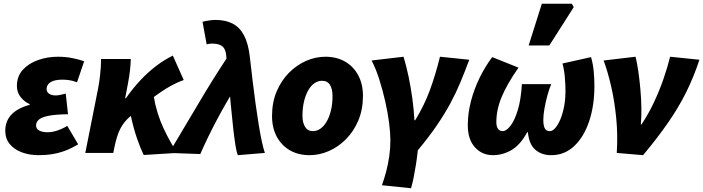

<svg xmlns="http://www.w3.org/2000/svg" viewBox="-20 -814 3743 1022"><path d="M186 12Q137 12 96.5 -3Q56 -18 32 -47Q8 -76 8 -118Q8 -155 24.5 -182.5Q41 -210 70.5 -228Q100 -246 138 -256V-260Q111 -271 90.5 -296.5Q70 -322 70 -356Q70 -408 101.5 -442.5Q133 -477 183 -494.5Q233 -512 288 -512Q329 -512 364 -505Q399 -498 428 -488L390 -376Q369 -384 350.5 -387Q332 -390 314 -390Q285 -390 266 -384Q247 -378 237.5 -366.5Q228 -355 228 -340Q228 -324 241.5 -315Q255 -306 276 -306Q288 -306 301.5 -309Q315 -312 330 -316L342 -206Q275 -205 238 -197.5Q201 -190 186.5 -177Q172 -164 172 -146Q172 -128 189 -119Q206 -110 234 -110Q251 -110 269 -114.5Q287 -119 304.5 -126.5Q322 -134 338 -144L396 -46Q362 -25 329 -12.5Q296 0 261 6Q226 12 186 12Z M434 0 502 -342Q508 -372 513 -416Q518 -460 518 -500H676Q676 -475 672 -440.5Q668 -406 662 -374L646 -291H650Q688 -345 728.5 -388Q769 -431 812 -463.5Q855 -496 900 -518L958 -388Q923 -376 881.5 -352.5Q840 -329 787.5 -289Q735 -249 666 -188Q638 -163 620 -128Q602 -93 589 -30L583 0ZM745 11Q737 -5 728 -27Q719 -49 709.5 -76.5Q700 -104 691 -137Q682 -170 674 -209L798 -302Q806 -255 819.5 -211.5Q833 -168 851 -130Q869 -92 887.5 -59Q906 -26 922 0Z M1246 12Q1239 -4 1233 -42Q1227 -80 1221 -134Q1215 -188 1209 -252.5Q1203 -317 1197 -385.5Q1191 -454 1184 -520Q1182 -540 1174.5 -554Q1167 -568 1150.5 -575Q1134 -582 1106 -582Q1100 -582 1095 -581Q1090 -580 1080 -578L1058 -698Q1076 -703 1096 -705.5Q1116 -708 1126 -708Q1180 -708 1218 -688.5Q1256 -669 1279 -625.5Q1302 -582 1310 -510Q1317 -449 1324.5 -385.5Q1332 -322 1340.5 -261Q1349 -200 1357.5 -148Q1366 -96 1374.5 -57.5Q1383 -19 1390 0ZM880 0Q957 -128 1032 -255.5Q1107 -383 1188 -506L1238 -356Q1184 -269 1136 -179Q1088 -89 1046 6Z M1628 12Q1568 12 1523 -14Q1478 -40 1453 -87Q1428 -134 1428 -196Q1428 -269 1452.5 -327Q1477 -385 1518 -426.5Q1559 -468 1609.5 -490Q1660 -512 1712 -512Q1772 -512 1817 -486Q1862 -460 1887 -413Q1912 -366 1912 -304Q1912 -231 1887.5 -173Q1863 -115 1822 -73.5Q1781 -32 1730.5 -10Q1680 12 1628 12ZM1646 -116Q1668 -116 1687 -130Q1706 -144 1720 -169Q1734 -194 1742 -228Q1750 -262 1750 -302Q1750 -340 1736.5 -362Q1723 -384 1694 -384Q1672 -384 1653 -370.5Q1634 -357 1620 -332Q1606 -307 1598 -273Q1590 -239 1590 -198Q1590 -161 1604 -138.5Q1618 -116 1646 -116Z M2013 172Q2026 136 2036 97.5Q2046 59 2052 17.5Q2058 -24 2058 -68Q2058 -107 2051 -161Q2044 -215 2030.5 -274.5Q2017 -334 1999 -391Q1981 -448 1958 -492L2128 -512Q2143 -463 2155 -405.5Q2167 -348 2175 -289Q2183 -230 2186 -174H2190Q2238 -252 2268 -333.5Q2298 -415 2322 -512L2478 -496Q2454 -432 2430.5 -375.5Q2407 -319 2377 -263.5Q2347 -208 2305.5 -147Q2264 -86 2204 -14Q2200 24 2194.5 59.5Q2189 95 2182.5 127.5Q2176 160 2168 188Z M2604 12Q2546 12 2508 -30Q2470 -72 2470 -148Q2470 -211 2487 -276Q2504 -341 2533.5 -401Q2563 -461 2600 -510L2740 -454Q2679 -367 2650.5 -298.5Q2622 -230 2622 -164Q2622 -140 2631 -128Q2640 -116 2656 -116Q2675 -116 2697 -144Q2719 -172 2736 -227.5Q2753 -283 2758 -366H2914Q2903 -340 2893.5 -305Q2884 -270 2878 -235.5Q2872 -201 2872 -176Q2872 -145 2880 -130.5Q2888 -116 2906 -116Q2926 -116 2945.5 -145.5Q2965 -175 2977.5 -223.5Q2990 -272 2990 -328Q2990 -364 2986.5 -403.5Q2983 -443 2974 -476L3126 -510Q3137 -473 3140.5 -432Q3144 -391 3144 -356Q3144 -252 3116 -168.5Q3088 -85 3036.5 -36.5Q2985 12 2914 12Q2863 12 2829.5 -17Q2796 -46 2790 -110H2786Q2750 -43 2703 -15.5Q2656 12 2604 12ZM2794 -572 2864 -794H3024L3034 -776L2904 -572Z M3263 0Q3269 -96 3260 -186.5Q3251 -277 3233 -355Q3215 -433 3193 -492L3363 -512Q3371 -480 3377.5 -435.5Q3384 -391 3388.5 -341.5Q3393 -292 3394 -243Q3395 -194 3391 -152H3395Q3432 -208 3460.5 -268.5Q3489 -329 3510.5 -390.5Q3532 -452 3547 -512L3703 -496Q3672 -402 3631.5 -321Q3591 -240 3535 -159.5Q3479 -79 3403 12Z"/></svg>

Font: Source Sans 3 Black
Style: Italic
Weight: 900
Italic angle: -11°
Designer: Paul D. Hunt
Foundry: Adobe
Version: Version 3.052;hotconv 1.1.0;makeotfexe 2.6.0